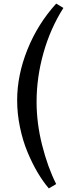

<svg xmlns="http://www.w3.org/2000/svg" viewBox="-20 -834 372 1066"><path d="M75.2 -276.9Q75.2 -416.5 132.3 -558.8Q189.5 -701.2 292 -814L332 -790Q259.3 -675.3 221.2 -539.6Q183.1 -403.8 183.1 -269Q183.1 -149.9 213.9 -28.1Q244.6 93.8 292 188L251 211.9Q218.8 174.3 188.7 123.5Q158.7 72.8 132.6 10Q106.4 -52.7 90.8 -127.9Q75.2 -203.1 75.2 -276.9Z"/></svg>

Font: Literata Book Medium
Style: Italic
Weight: 500
Italic angle: -3°
Designer: Latin by Veronika Burian and Jose Scaglione. Greek by Irene Vlachou. Cyrillic by Vera Evstafieva
Foundry: TypeTogether
Version: Version 1.003;PS 001.003;hotconv 1.0.88;makeotf.lib2.5.64775